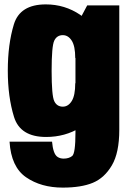

<svg xmlns="http://www.w3.org/2000/svg" viewBox="-20 -621 592 874"><path d="M265.5 233Q350 233 402.8 211Q455.5 189 489.2 131.8Q523 74.5 523 -30V-596.5H377L323.5 -496V-17.5Q323.5 77.5 308.5 89.2Q293.5 101 269.5 101Q254.5 101 243 94Q231.5 87 225.2 68.2Q219 49.5 217 24H23.5Q30.5 139 98.8 186Q167 233 265.5 233ZM190 2.5Q276 2.5 346 -40.5Q416 -83.5 416 -166L322.5 -242.5Q322.5 -186.5 306.5 -161Q290.5 -135.5 266 -135.5Q239 -135.5 227 -160.5Q215 -185.5 215 -299Q215 -411 227 -436Q239 -461 266 -461Q290.5 -461 306.5 -436Q322.5 -411 322.5 -356.5L415.5 -423Q415.5 -506 345.2 -553.5Q275 -601 188.5 -601Q71 -601 43.2 -510.2Q15.5 -419.5 15.5 -299.5Q15.5 -180 43.8 -88.8Q72 2.5 190 2.5Z"/></svg>

Font: Anybody Condensed Black
Style: Regular
Weight: 900
Width: 3
Designer: Tyler Finck
Foundry: Etcetera Type Company
Version: Version 1.113;gftools[0.9.25]